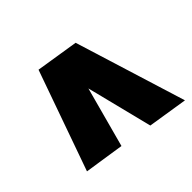

<svg xmlns="http://www.w3.org/2000/svg" viewBox="-121 -702 776 776"><g transform="rotate(45 267.0 -314.5)"><path d="M457 -73 28 -225 57 -408 534 -556 507 -385 224 -314 483 -244Z"/></g></svg>

Font: Georama ExtraCondensed Thin Black
Style: Italic
Weight: 900
Italic angle: -9°
Version: Version 1.001